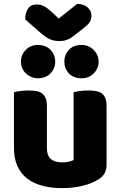

<svg xmlns="http://www.w3.org/2000/svg" viewBox="-20 -955 622 991"><path d="M52 -479Q62 -482 83.5 -485Q105 -488 128 -488Q150 -488 167.5 -485Q185 -482 197 -473Q209 -464 215.5 -448.5Q222 -433 222 -408V-193Q222 -152 242 -134.5Q262 -117 300 -117Q323 -117 337.5 -121Q352 -125 360 -129V-479Q370 -482 391.5 -485Q413 -488 436 -488Q458 -488 475.5 -485Q493 -482 505 -473Q517 -464 523.5 -448.5Q530 -433 530 -408V-104Q530 -54 488 -29Q453 -7 404.5 4.5Q356 16 299 16Q245 16 199.5 4Q154 -8 121 -33Q88 -58 70 -97.5Q52 -137 52 -193ZM88 -637Q88 -672 113 -697.5Q138 -723 175 -723Q217 -723 241 -697.5Q265 -672 265 -637Q265 -602 241 -576.5Q217 -551 175 -551Q157 -551 141 -558Q125 -565 113 -576.5Q101 -588 94.5 -603.5Q88 -619 88 -637ZM312 -637Q312 -672 335.5 -697.5Q359 -723 401 -723Q420 -723 436 -716Q452 -709 464 -697Q476 -685 482.5 -669.5Q489 -654 489 -637Q489 -602 464 -576.5Q439 -551 401 -551Q359 -551 335.5 -576.5Q312 -602 312 -637ZM283 -859 378 -935Q411 -935 431.5 -917.5Q452 -900 452 -874Q452 -854 442.5 -840Q433 -826 406 -805L351 -763Q339 -754 323 -748.5Q307 -743 287 -743Q260 -743 238.5 -752Q217 -761 191 -784L110 -855Q110 -889 124.5 -910.5Q139 -932 170 -932Q190 -932 207.5 -923Q225 -914 257 -884Z"/></svg>

Font: Baloo Bhaina
Style: Regular
Weight: 400
Designer: Manish Minz, Shuchita Grover and Ek Type
Foundry: Ek Type
Version: Version 1.443;PS 1.000;hotconv 16.6.51;makeotf.lib2.5.65220;